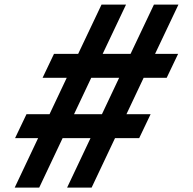

<svg xmlns="http://www.w3.org/2000/svg" viewBox="-20 -838 855 850"><path d="M257.2 -226.5H380.7L277.1 -7.5H385.6L489.2 -226.5H596.2L646.8 -332.5H539.8L615.9 -493.5H717.9L768.5 -599.5H666.5L769.9 -817.5H661.4L558 -599.5H434.5L537.9 -817.5H429.4L326 -599.5H219L168.5 -493.5H275.4L199.3 -332.5H97.3L46.7 -226.5H148.7L45.1 -7.5H153.6ZM431.3 -332.5H307.8L383.9 -493.5H507.4Z"/></svg>

Font: Hussar Nova
Style: RgIta
Weight: 700
Foundry: Cannot Into Space Fonts
Version: Version 0.99